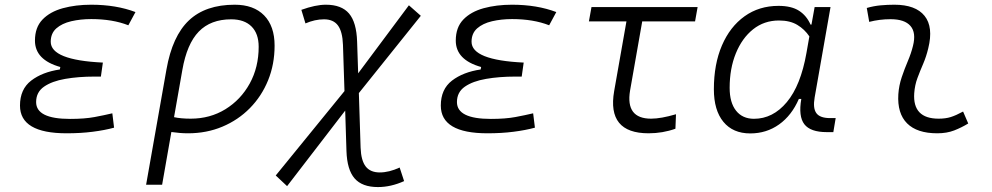

<svg xmlns="http://www.w3.org/2000/svg" viewBox="-20 -547 4142 802"><path d="M258.3 9.8Q63.5 9.8 63.5 -106Q63.5 -174.3 110.1 -210.2Q156.7 -246.1 230 -256.8L231.9 -267.1Q126 -296.9 126 -377.4Q126 -432.6 157.5 -465.3Q189 -498 242.4 -512.7Q295.9 -527.3 360.8 -527.3Q465.3 -527.3 545.9 -496.6L516.1 -441.4Q450.2 -467.3 361.3 -467.3Q316.4 -467.3 277.6 -458.3Q238.8 -449.2 215.3 -428.5Q191.9 -407.7 191.9 -372.6Q191.9 -295.9 409.7 -285.6L401.4 -227.1H374Q307.6 -227.1 252.4 -217.5Q197.3 -208 164.1 -185.1Q130.9 -162.1 130.9 -120.6Q130.9 -50.3 272.5 -50.3Q333.5 -50.3 375 -58.1Q416.5 -65.9 449.2 -73.7L456.5 -13.7Q417 -2.9 366.9 3.4Q316.9 9.8 258.3 9.8Z M960.4 -527.3Q1039.6 -527.3 1083.3 -482.7Q1127 -438 1127 -356.4Q1127 -278.3 1099.9 -211.7Q1072.8 -145 1023.7 -95.2Q974.6 -45.4 908.7 -17.8Q842.8 9.8 765.6 9.8Q732.4 9.8 695.8 4.4L657.2 224.6H590.3L675.3 -256.8Q699.7 -396 769 -461.7Q838.4 -527.3 960.4 -527.3ZM707 -57.6Q735.4 -51.3 776.4 -51.3Q857.4 -51.3 921.6 -90.8Q985.8 -130.4 1023.2 -198.2Q1060.5 -266.1 1060.5 -351.6Q1060.5 -406.7 1030.5 -436.5Q1000.5 -466.3 945.8 -466.3Q859.9 -466.3 810.3 -415Q760.7 -363.8 741.7 -254.9Z M1179.2 230.5 1131.8 186 1418.9 -166.5 1412.6 -359.9Q1410.6 -415 1391.6 -440.7Q1372.6 -466.3 1333.5 -466.3Q1295.4 -466.3 1255.9 -449.2L1238.8 -505.9Q1297.9 -527.3 1341.3 -527.3Q1406.7 -527.3 1438 -490.5Q1469.2 -453.6 1471.7 -373L1476.1 -240.7L1688 -524.9L1737.8 -481L1479 -158.2L1486.3 70.3Q1488.3 123.5 1507.6 148.4Q1526.9 173.3 1566.4 173.3Q1605 173.3 1649.4 152.8L1668 209.5Q1612.8 234.4 1558.6 234.4Q1492.7 234.4 1461.2 198.2Q1429.7 162.1 1427.2 83.5L1421.9 -85Z M2016.1 9.8Q1821.3 9.8 1821.3 -106Q1821.3 -174.3 1867.9 -210.2Q1914.6 -246.1 1987.8 -256.8L1989.7 -267.1Q1883.8 -296.9 1883.8 -377.4Q1883.8 -432.6 1915.3 -465.3Q1946.8 -498 2000.2 -512.7Q2053.7 -527.3 2118.7 -527.3Q2223.1 -527.3 2303.7 -496.6L2273.9 -441.4Q2208 -467.3 2119.1 -467.3Q2074.2 -467.3 2035.4 -458.3Q1996.6 -449.2 1973.1 -428.5Q1949.7 -407.7 1949.7 -372.6Q1949.7 -295.9 2167.5 -285.6L2159.2 -227.1H2131.8Q2065.4 -227.1 2010.3 -217.5Q1955.1 -208 1921.9 -185.1Q1888.7 -162.1 1888.7 -120.6Q1888.7 -50.3 2030.3 -50.3Q2091.3 -50.3 2132.8 -58.1Q2174.3 -65.9 2207 -73.7L2214.4 -13.7Q2174.8 -2.9 2124.8 3.4Q2074.7 9.8 2016.1 9.8Z M2689 9.8Q2514.6 9.8 2545.4 -166.5L2596.7 -457.5H2439.9L2450.7 -517.6H2894L2883.3 -457.5H2662.6L2611.8 -168.5Q2592.3 -51.3 2699.7 -51.3Q2740.7 -51.3 2803.7 -69.8L2801.3 -9.3Q2748 9.8 2689 9.8Z M3369.6 -444.3 3382.8 -517.6H3449.2L3382.8 -139.6Q3375 -95.2 3389.9 -74.5Q3404.8 -53.7 3447.8 -53.7H3470.7L3460.9 4.9H3433.6Q3365.2 4.9 3339.8 -28.1Q3314.5 -61 3327.1 -133.8H3316.9Q3287.1 -64.9 3234.4 -27.3Q3181.6 10.3 3113.8 10.3Q3041.5 10.3 3001.7 -38.1Q2961.9 -86.4 2961.9 -174.3Q2961.9 -278.8 2995.6 -357.2Q3029.3 -435.5 3090.1 -479Q3150.9 -522.5 3231.9 -522.5Q3285.6 -522.5 3317.4 -502.2Q3349.1 -481.9 3365.7 -444.3ZM3233.9 -461.4Q3171.9 -461.4 3125.7 -424.6Q3079.6 -387.7 3053.7 -324.2Q3027.8 -260.7 3027.8 -180.2Q3027.8 -118.2 3054.7 -84.5Q3081.5 -50.8 3129.4 -50.8Q3208.5 -50.8 3266.6 -120.4Q3324.7 -189.9 3348.6 -325.7L3360.8 -395Q3340.8 -424.8 3310.3 -443.1Q3279.8 -461.4 3233.9 -461.4Z M4002.9 -81.1 4024.4 -31.2Q3996.6 -14.2 3965.8 -2.2Q3935.1 9.8 3895 9.8Q3810.5 9.8 3769 -31.7Q3727.5 -73.2 3732.4 -153.3Q3734.9 -189.9 3746.6 -224.6Q3758.3 -259.3 3772.2 -292Q3786.1 -324.7 3793.5 -355Q3807.6 -410.2 3783.2 -438.5Q3758.8 -466.8 3700.2 -466.8Q3653.8 -466.8 3610.8 -455.6L3600.6 -513.7Q3629.4 -522 3658.2 -524.7Q3687 -527.3 3715.8 -527.3Q3804.7 -527.3 3842 -480.7Q3879.4 -434.1 3857.4 -345.2Q3849.1 -310.5 3836.2 -280.5Q3823.2 -250.5 3812.3 -221.2Q3801.3 -191.9 3798.8 -157.7Q3791.5 -51.3 3900.9 -51.3Q3929.7 -51.3 3951.4 -58.1Q3973.1 -64.9 4002.9 -81.1Z"/></svg>

Font: Cascadia Code PL Light
Style: Italic
Weight: 300
Italic angle: -10°
Monospace: yes
Designer: Aaron Bell
Foundry: Saja Typeworks
Version: Version 2404.023; ttfautohint (v1.8.4)